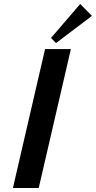

<svg xmlns="http://www.w3.org/2000/svg" viewBox="-20 -947 483 967"><path d="M384 -927 237 -756 262 -730 443 -867ZM337 -700H207L45 0H175Z"/></svg>

Font: Pfennig
Style: BoldItalic
Weight: 700
Italic angle: -13°
Version: Version 20100423